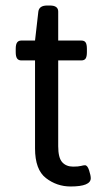

<svg xmlns="http://www.w3.org/2000/svg" viewBox="-20 -670 382 696"><path d="M107 -132V-451H57Q47 -451 42 -458Q37 -465 37 -481V-493Q37 -509 42 -516Q47 -523 57 -523H107L119 -628Q122 -650 151 -650H161Q191 -650 191 -628V-523H275Q286 -523 290.5 -516Q295 -509 295 -493V-481Q295 -465 290.5 -458Q286 -451 275 -451H191V-140Q191 -98 205.5 -82Q220 -66 245 -66Q264 -66 273.5 -68.5Q283 -71 288 -71Q297 -71 303 -52.5Q309 -34 309 -24Q309 6 236 6Q186 6 146.5 -24.5Q107 -55 107 -132Z"/></svg>

Font: Asap-Regular
Style: Regular
Weight: 400
Designer: Pablo Cosgaya
Foundry: Omnibus-Type
Version: Version 2.000; ttfautohint (v1.8)